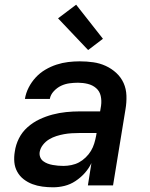

<svg xmlns="http://www.w3.org/2000/svg" viewBox="-20 -789 640 817"><path d="M206 8Q183 8 160.5 5Q138 2 118 -5.5Q98 -13 81 -26Q64 -39 53.5 -58Q43 -77 41 -99Q39 -121 43 -144Q47 -173 60.5 -200Q74 -227 97 -247.5Q120 -268 147.5 -281Q175 -294 203.5 -301.5Q232 -309 261 -312Q290 -315 318 -315H406L410 -339Q413 -361 408.5 -381Q404 -401 389 -414Q374 -427 353.5 -432Q333 -437 312 -437Q294 -437 275.5 -434.5Q257 -432 240 -424Q223 -416 209 -401Q195 -386 192 -368H86Q90 -393 102 -416.5Q114 -440 132 -459.5Q150 -479 173 -492.5Q196 -506 220.5 -514Q245 -522 270 -525Q295 -528 319 -528Q349 -528 377 -524Q405 -520 430 -508.5Q455 -497 475 -478.5Q495 -460 506 -435.5Q517 -411 518 -382Q519 -353 514 -324L461 0H354L369 -95Q358 -72 340.5 -52.5Q323 -33 301 -18.5Q279 -4 254.5 2Q230 8 206 8ZM250 -83Q266 -83 283.5 -86.5Q301 -90 316 -98Q331 -106 344.5 -119Q358 -132 367 -147Q376 -162 381 -178.5Q386 -195 389 -211L391 -223H318Q302 -223 285 -222Q268 -221 252 -218Q236 -215 220 -210Q204 -205 189 -196Q174 -187 163 -173Q152 -159 149 -143Q147 -131 151 -120.5Q155 -110 163.5 -103.5Q172 -97 182.5 -93Q193 -89 204.5 -87Q216 -85 227 -84Q238 -83 250 -83ZM355 -576 227 -711 304 -769 418 -624Z"/></svg>

Font: Iosevka SmBd Ex Obl
Style: Regular
Weight: 600
Width: 7
Italic angle: -9°
Monospace: yes
Designer: Belleve Invis
Foundry: Belleve Invis
Version: Version 32.5.0; ttfautohint (v1.8.4)